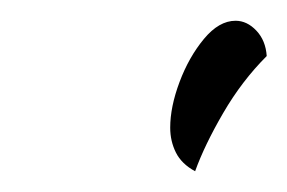

<svg xmlns="http://www.w3.org/2000/svg" viewBox="-20 -741 277 185"><path d="M168 -576Q155 -583 149.5 -594Q144 -605 144 -618Q144 -638 153 -662Q162 -686 176.5 -703.5Q191 -721 207 -721Q218 -721 227 -711.5Q236 -702 237 -687Q213 -663 195 -632Q177 -601 168 -576Z"/></svg>

Font: Dancing Script SemiBold
Style: Regular
Weight: 600
Designer: Pablo Impallari
Foundry: Pablo Impallari
Version: Version 2.001